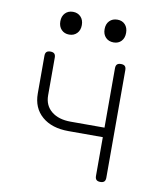

<svg xmlns="http://www.w3.org/2000/svg" viewBox="-86 -834 772 914"><g transform="rotate(10 300.0 -377.5)"><path d="M461 10Q448 10 442 4Q436 -2 436 -15V-202H270Q189 -202 142 -242.5Q95 -283 95 -353V-535Q95 -548 101 -554Q107 -560 120 -560Q133 -560 139 -554Q145 -548 145 -535V-353Q145 -304 179.5 -276Q214 -248 272 -248H436V-535Q436 -548 442 -554Q448 -560 461 -560Q474 -560 480 -554Q486 -548 486 -535V-15Q486 -2 480 4Q474 10 461 10ZM408 -655Q384 -655 369.5 -670Q355 -685 355 -710Q355 -735 369.5 -750Q384 -765 408 -765Q431 -765 445 -750Q459 -735 459 -710Q459 -685 445 -670Q431 -655 408 -655ZM193 -655Q170 -655 155.5 -670Q141 -685 141 -710Q141 -735 155.5 -750Q170 -765 193 -765Q216 -765 230.5 -750Q245 -735 245 -710Q245 -685 230.5 -670Q216 -655 193 -655Z"/></g></svg>

Font: Maple Mono Thin
Style: Regular
Weight: 250
Monospace: yes
Designer: subframe7536
Version: Version 7.000